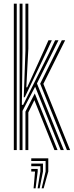

<svg xmlns="http://www.w3.org/2000/svg" viewBox="-20 -820 404 1049"><path d="M87.2 0V-800H103V-533.8L99.5 -247H106.5L247.8 -529.5L281.2 -600H299.5L181.8 -364L328.8 0H311.5L172 -346.2L103 -214.2V0ZM55.5 0V-800H71.5V0ZM109.8 -288.5 119 -543.5V-800H134.8V-553.8L123.8 -342.8H128.5L222.2 -549.2L244.8 -600H263.2L235.5 -540.2L115.2 -288.5ZM345.8 0 199.5 -362.8 317.8 -600H336L217 -361.8L363 0ZM119 0V-210L170 -309.5L294.5 0H277.5L167.8 -272.8L134.8 -205.8V0ZM207.5 208.8 229.2 117V59.5H150.8V45H243.8V117L218.5 208.8ZM185.5 208.8 200.5 117V88.2H150.8V73.8H214.8V117L196.5 208.8ZM163.5 208.8 171.5 117H150.8V102.8H186V117L174.5 208.8Z"/></svg>

Font: Big Shoulders Inline Text
Style: Regular
Weight: 400
Designer: Patric King
Foundry: XO Type Co
Version: Version 1.000